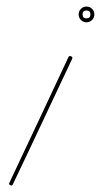

<svg xmlns="http://www.w3.org/2000/svg" viewBox="-20 -548 316 586"><path d="M197 -376Q203 -374 200 -368Q155 -273 110 -177Q65 -81 19 15Q17 20 11 17Q6 15 9 9Q54 -86 99 -182Q144 -278 189 -374Q192 -379 197 -376ZM244 -492Q256 -492 256 -504Q256 -516 244 -516Q232 -516 232 -504Q232 -492 244 -492ZM244 -480Q234 -480 227 -487Q220 -494 220 -504Q220 -514 227 -521Q234 -528 244 -528Q254 -528 261 -521Q268 -514 268 -504Q268 -494 261 -487Q254 -480 244 -480Z"/></svg>

Font: FRB American Cursive Guidelines Thin
Style: Italic
Weight: 100
Italic angle: -25°
Version: Version 2.0;Modular Font Editor K font №1